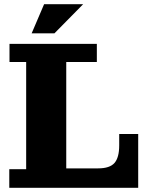

<svg xmlns="http://www.w3.org/2000/svg" viewBox="-20 -890 714 910"><path d="M24 0V-88H104V-596H25V-682H439V-596H294V0ZM294 0V-92H635V0ZM445 -92Q500 -92 522.5 -117.5Q545 -143 545 -201V-255H635V-92ZM130 -732 189 -870H374L238 -732Z"/></svg>

Font: Montagu Slab
Style: Bold
Weight: 700
Designer: Florian Karsten
Foundry: Florian Karsten
Version: Version 1.000